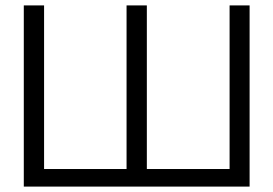

<svg xmlns="http://www.w3.org/2000/svg" viewBox="-20 -690 1011 710"><path d="M68 0H903V-670H829V-65H523V-670H448V-65H143V-670H68Z"/></svg>

Font: LT Wave Text Light
Style: Regular
Weight: 300
Designer: Daniel Lyons
Version: Version 2.5 (Glyphs App)